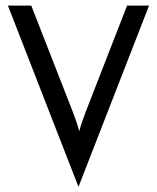

<svg xmlns="http://www.w3.org/2000/svg" viewBox="-20 -645 561 686"><path d="M259.7 20.8H261.1L512.5 -625H434L287.5 -248.6C278.5 -224.3 270.8 -204.9 263.2 -176.4C255.6 -204.9 247.9 -224.3 238.9 -248.6L91.7 -625H8.3Z"/></svg>

Font: Afacad
Style: Regular
Weight: 400
Designer: Kristian Moeller
Foundry: Dicotype
Version: Version 1.000